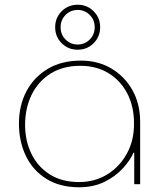

<svg xmlns="http://www.w3.org/2000/svg" viewBox="-20 -778 678 811"><path d="M314 13Q233 13 176 -22.5Q119 -58 89.5 -119Q60 -180 60 -256Q60 -332 91.5 -392Q123 -452 181.5 -487Q240 -522 321 -522Q395 -522 451.5 -488Q508 -454 540 -396Q572 -338 572 -264V0H547V-133H544Q530 -101 499 -67Q468 -33 421.5 -10Q375 13 314 13ZM314 -9Q380 -9 432.5 -41Q485 -73 516 -129.5Q547 -186 546 -258Q546 -328 518 -382.5Q490 -437 439 -468.5Q388 -500 319 -500Q246 -500 194 -467.5Q142 -435 114 -378.5Q86 -322 86 -250Q86 -184 112.5 -129Q139 -74 190 -41.5Q241 -9 314 -9ZM308 -568Q268 -568 240.5 -595.5Q213 -623 213 -663Q213 -703 240.5 -730.5Q268 -758 308 -758Q348 -758 375.5 -730.5Q403 -703 403 -663Q403 -623 375.5 -595.5Q348 -568 308 -568ZM308 -590Q338 -590 359 -611Q380 -632 380 -663Q380 -694 359 -715Q338 -736 308 -736Q278 -736 257 -715Q236 -694 236 -663Q236 -632 257 -611Q278 -590 308 -590Z"/></svg>

Font: MuseoModerno SemiBold Thin
Style: Regular
Weight: 250
Version: Version 1.001